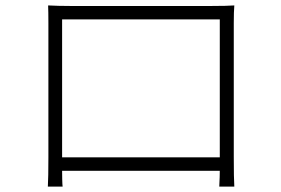

<svg xmlns="http://www.w3.org/2000/svg" viewBox="-20 -691 1040 711"><path d="M793.9 -619.1H210V-108.4H793.9ZM845.7 -605.5V-110.4Q845.7 -29.3 847.7 0H792Q792 -3.9 792.5 -12.7Q793 -21.5 793.5 -35.2Q793.9 -48.8 793.9 -58.6H210Q210 -48.8 210.4 -27.3Q210.9 -5.9 211.9 0H157.2Q159.2 -33.2 159.2 -109.4V-605.5Q159.2 -648.4 158.2 -670.9Q196.3 -668.9 238.3 -668.9H765.6Q820.3 -668.9 847.7 -670.9Q845.7 -648.4 845.7 -605.5Z"/></svg>

Font: Gen Shin Gothic Light
Style: Regular
Weight: 200
Designer: [Source Han Sans]
Ryoko NISHIZUKA  (kana & ideographs); Paul D. Hunt (Latin, Greek & Cyrillic); Wenlong ZHANG  (bopomofo
Version: Version 1.002.20150607